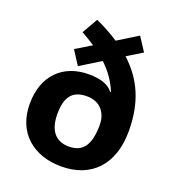

<svg xmlns="http://www.w3.org/2000/svg" viewBox="-140 -873 898 991"><g transform="rotate(20 309.5 -377.5)"><path d="M224 -765 175 -679C202 -664 226 -649 249 -634L163 -582L212 -506L324 -575C366 -535 396 -493 418 -440L414 -438C391 -470 347 -486 280 -486C142 -486 45 -397 45 -239C45 -80 155 10 308 10C471 10 574 -95 574 -280C574 -438 523 -549 426 -638L509 -689L460 -764L350 -696C313 -721 270 -744 224 -765ZM310 -376C387 -376 422 -321 422 -260C422 -154 390 -100 310 -100C230 -100 197 -156 197 -238C197 -330 229 -376 310 -376Z"/></g></svg>

Font: Noto Traditional Nushu
Style: Bold
Weight: 700
Designer: LIU Zhao
Foundry: LiuZhao Studio
Version: Version 2.003